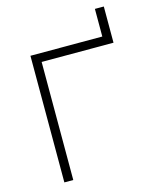

<svg xmlns="http://www.w3.org/2000/svg" viewBox="-126 -952 852 1040"><g transform="rotate(-15 300.0 -432.5)"><path d="M104 0V-710H507V-865H557V-662H154V0Z"/></g></svg>

Font: Geist Mono ExtraLight
Style: Regular
Weight: 200
Monospace: yes
Designer: Basement.studio, Andrés Briganti, Mateo Zaragoza
Foundry: Basement.studio, Vercel, Andrés Briganti, Guido Ferreyra, Mateo Zaragoza
Version: Version 1.500; ttfautohint (v1.8.4.7-5d5b)